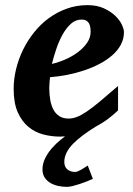

<svg xmlns="http://www.w3.org/2000/svg" viewBox="-20 -520 520 748"><path d="M462.9 -395Q462.9 -368.7 450.9 -346.2Q439 -323.7 418 -305.2Q397 -286.6 368.9 -271.7Q340.8 -256.8 308.8 -246.1Q276.9 -235.4 242.4 -228.5Q208 -221.7 174.8 -219.2Q173.8 -210 172.9 -198.2Q171.9 -186.5 171.9 -178.2Q171.9 -152.3 175.8 -130.4Q179.7 -108.4 188.5 -92.3Q197.3 -76.2 211.7 -67.1Q226.1 -58.1 247.1 -58.1Q263.2 -58.1 279.8 -64.5Q296.4 -70.8 318.4 -85.7Q340.3 -100.6 369.6 -125Q398.9 -149.4 439.9 -185.1V-89.8Q425.3 -75.7 401.9 -57.6Q379.9 -41 352.5 -26.4Q296.9 7.8 265.6 39.1Q230.5 74.7 230.5 110.8Q230.5 129.9 242.4 139.9Q254.4 149.9 272.5 149.9Q277.3 149.9 283.9 147.2Q290.5 144.5 297.4 140.4Q304.2 136.2 310.8 132.1Q317.4 127.9 321.8 125L341.8 176.8Q332 181.2 318.8 186.5Q305.7 191.9 291.5 196.5Q277.3 201.2 263.9 204.6Q250.5 208 240.7 208Q224.6 208 207.8 204.6Q190.9 201.2 177 193.1Q163.1 185.1 154.3 172.1Q145.5 159.2 145.5 140.1Q145.5 118.2 155.5 97.4Q165.5 76.7 181.4 58.3Q197.3 40 215.8 24.9Q224.6 17.6 233.4 11.2Q223.6 12.2 213.9 12.2Q181.2 12.2 148.9 3.9Q116.7 -4.4 91.1 -25.4Q65.4 -46.4 49.3 -82.3Q33.2 -118.2 33.2 -173.8Q33.2 -211.9 42.7 -251Q52.2 -290 69.8 -326.2Q87.4 -362.3 112.8 -394Q138.2 -425.8 170.2 -449.2Q202.1 -472.7 240.2 -486.3Q278.3 -500 320.8 -500Q357.4 -500 384.3 -487.8Q411.1 -475.6 428.7 -458.7Q446.3 -441.9 454.6 -424.1Q462.9 -406.2 462.9 -395ZM333 -396Q333 -404.8 331.8 -413.3Q330.6 -421.9 326.9 -428.7Q323.2 -435.5 316.2 -439.7Q309.1 -443.8 297.9 -443.8Q274.4 -443.8 256.1 -427.2Q237.8 -410.6 223.6 -385Q209.5 -359.4 199.2 -328.9Q189 -298.3 182.1 -271Q208 -276.9 234.9 -288.6Q261.7 -300.3 283.4 -316.7Q305.2 -333 319.1 -353Q333 -373 333 -396Z"/></svg>

Font: Charis SIL Eur
Style: Bold Italic
Weight: 700
Italic angle: -11°
Foundry: SIL International
Version: Version 5.000